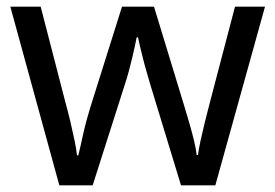

<svg xmlns="http://www.w3.org/2000/svg" viewBox="-20 -557 826 576"><path d="M431 -303Q425 -324 419 -344.5Q413 -365 408.5 -383.5Q404 -402 400 -418Q396 -434 394 -445H390Q388 -434 384.5 -418Q381 -402 376.5 -383Q372 -364 366.5 -343.5Q361 -323 354 -302L258 -1H158L11 -537H102L176 -251Q184 -222 191 -192.5Q198 -163 203.5 -136.5Q209 -110 211 -91H215Q218 -103 222 -121Q226 -139 230.5 -159Q235 -179 240.5 -199Q246 -219 251 -235L346 -537H442L534 -235Q541 -212 548.5 -186Q556 -160 562 -135.5Q568 -111 570 -92H574Q576 -109 581.5 -134.5Q587 -160 594.5 -190.5Q602 -221 610 -251L685 -537H775L626 -1H523Z"/></svg>

Font: gurmukhi25
Style: Book
Weight: 400
Designer: Jelle Bosma - Monotype Design Team
Foundry: Monotype Imaging Inc.
Version: Version 2.003